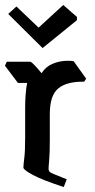

<svg xmlns="http://www.w3.org/2000/svg" viewBox="-35 -742 382 771"><path d="M221 9Q135 -19 97 -39.5Q59 -60 59 -69Q59 -80 62.5 -107Q66 -134 66 -191V-315Q66 -335 68 -362.5Q70 -390 74 -409H37L-15 -478L-8 -494H86Q91 -494 104.5 -479.5Q118 -465 132 -448Q148 -474 176.5 -486Q205 -498 237 -498Q253 -498 261 -496L311 -426L303 -414Q233 -415 199 -387Q165 -359 165 -284V-177Q165 -127 162.5 -99.5Q160 -72 160 -63Q160 -57 164 -52.5Q168 -48 183.5 -42Q199 -36 233 -22ZM274 -661 136 -549 -2 -686 31 -716 120 -631 219 -722 274 -674Z"/></svg>

Font: Jaini
Style: Regular
Weight: 400
Designer: Maithili Shingre, Girish Dalvi (Devanagari), Taresh Vohra (Latin)
Foundry: Ek Type
Version: Version 2.000; ttfautohint (v1.8.4.7-5d5b)